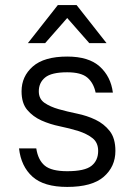

<svg xmlns="http://www.w3.org/2000/svg" viewBox="-20 -730 530 757"><path d="M245 7Q153 7 108 -33.5Q63 -74 55 -145H123Q130 -99 156.5 -77Q183 -55 245 -55Q314 -55 340.5 -76Q367 -97 367 -135Q367 -168 344.5 -185.5Q322 -203 288.5 -213.5Q255 -224 216 -232Q177 -240 143.5 -255Q110 -270 87.5 -296.5Q65 -323 65 -370Q65 -429 109.5 -468Q154 -507 245 -507Q330 -507 373.5 -467.5Q417 -428 425 -365H357Q349 -403 324.5 -424Q300 -445 245 -445Q183 -445 158 -424.5Q133 -404 133 -370Q133 -340 155.5 -324.5Q178 -309 211.5 -299.5Q245 -290 284 -282Q323 -274 356.5 -258Q390 -242 412.5 -213.5Q435 -185 435 -135Q435 -73 389 -33Q343 7 245 7ZM245 -659 158 -560H90L208 -710H282L400 -560H332Z"/></svg>

Font: PT Root UI Web
Style: Regular
Weight: 400
Designer: Vitaly Kuzmin
Foundry: ParaType Ltd.
Version: Version 1.000W